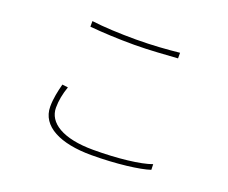

<svg xmlns="http://www.w3.org/2000/svg" viewBox="-112 -853 1224 1032"><g transform="rotate(20 500.0 -337.0)"><path d="M254 -644C330 -637 413 -633 508 -633C596 -633 690 -641 755 -645V-677C688 -670 601 -663 508 -663C414 -663 324 -667 254 -676V-644ZM219 -300C208 -257 198 -213 198 -167C198 -54 318 3 494 3C637 3 769 -14 825 -33L824 -65C762 -42 634 -27 494 -27C320 -27 229 -86 229 -172C229 -212 237 -253 252 -296L219 -300Z"/></g></svg>

Font: Source Han Sans CN ExtraLight
Style: Regular
Weight: 250
Designer: Ryoko NISHIZUKA (kana & ideographs); Paul D. Hunt (Latin, Greek & Cyrillic); Wenlong ZHANG (bopomofo); Sandoll Communica
Foundry: Adobe Systems Incorporated
Version: Version 1.004;PS 1.004;hotconv 16.6.51;makeotf.lib2.5.65220